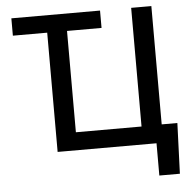

<svg xmlns="http://www.w3.org/2000/svg" viewBox="-58 -765 990 990"><g transform="rotate(-5 437.0 -270.0)"><path d="M496.1 -617.2H317.4V-92.8H657.2V-707H761.7V-94.7H842.8L833 167H726.6V0H214.8V-617.2H37.1V-707H496.1Z"/></g></svg>

Font: Pretendard Medium
Style: Regular
Weight: 500
Designer: Base glyphs from Inter by Rasmus Andersson; Hangeul glyphs from Noto Sans CJK(Source Han Sans) by Jang Soo-young and Kan
Foundry: Kil Hyung-jin
Version: Version 1.309